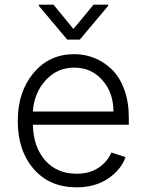

<svg xmlns="http://www.w3.org/2000/svg" viewBox="-20 -782 621 813"><path d="M206.5 -762.2 291 -659.2 376 -762.2H438V-757.3L317.9 -614.3H264.6L144.5 -757.3V-762.2ZM304.2 11.2Q190.4 11.2 122.8 -66.4Q55.2 -144 55.2 -269.5Q55.2 -393.6 122.1 -473.1Q189 -552.7 294.4 -552.7Q339.8 -552.7 380.6 -536.1Q421.4 -519.5 454.1 -487.5Q486.8 -455.6 506.1 -403.3Q525.4 -351.1 525.4 -285.2V-253.9H119.1Q121.6 -159.2 171.4 -102.8Q221.2 -46.4 304.2 -46.4Q359.4 -46.4 397 -71.5Q434.6 -96.7 451.7 -136.2L511.7 -116.7Q491.7 -62 437 -25.4Q382.3 11.2 304.2 11.2ZM119.1 -309.6H460.4Q460.4 -389.2 413.8 -442.4Q367.2 -495.6 294.4 -495.6Q221.7 -495.6 173.1 -441.9Q124.5 -388.2 119.1 -309.6Z"/></svg>

Font: Interop Light
Style: Regular
Weight: 300
Designer: Rasmus Andersson, Google, Jang Haemin
Foundry: jhaemin
Version: Version 1.007